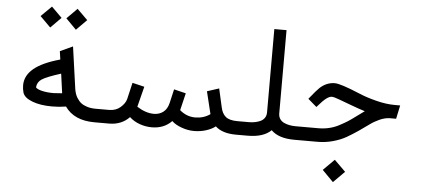

<svg xmlns="http://www.w3.org/2000/svg" viewBox="-57 -813 2598 1179"><g transform="rotate(5 1242.0 -223.5)"><path d="M312.5 -621.1 376 -685.1 440.9 -621.1 376.5 -556.2ZM153.3 -621.1 218.3 -685.1 282.7 -621.1 218.3 -556.2ZM273.9 -156.7Q283.2 -156.7 326.7 -160.2L310.1 -279.8Q222.2 -252 194.1 -233.6Q166 -215.3 163.6 -182.6Q171.9 -171.4 201.9 -164.1Q231.9 -156.7 273.9 -156.7ZM83.5 -188.5Q83.5 -247.6 135.7 -291.5Q188 -335.4 297.4 -365.7L290 -416.5L368.2 -452.6L404.8 -192.4Q410.2 -160.2 423.1 -139.9Q436 -119.6 450 -108.9Q463.9 -98.1 487.1 -90.8Q510.3 -83.5 539.1 -83.5V0Q414.1 0 357.4 -81.1Q315.9 -74.2 271.5 -74.2Q198.7 -74.2 149.2 -93.3Q99.6 -112.3 89.8 -143.6Q83.5 -166 83.5 -188.5Z M539.1 -83.5H623Q664.6 -83.5 692.6 -108.2Q720.7 -132.8 727.5 -159.2L751.5 -261.7L825.7 -244.1L793.9 -118.2Q847.7 -83.5 898.4 -83.5Q932.1 -83.5 956.3 -102.1Q980.5 -120.6 989.7 -159.2L1009.3 -244.1L1083 -226.1L1057.6 -120.1Q1100.1 -83.5 1152.6 -83.5Q1205.1 -83.5 1245.1 -111.8L1211.4 -250L1284.7 -273.9L1310.5 -159.2Q1318.4 -121.6 1341.3 -102.5Q1364.3 -83.5 1412.6 -83.5H1449.2V0H1412.6Q1327.6 0 1284.7 -40Q1262.7 -22.5 1227.3 -11.2Q1191.9 0 1153.3 0Q1114.7 0 1075.7 -14.2Q1036.6 -28.3 1015.6 -49.3Q967.8 0 892.6 0Q854 0 817.4 -13.2Q780.8 -26.4 754.9 -50.8Q706.1 0 629.9 0H539.1Q522.9 0 510.3 -12.7Q497.6 -25.4 497.6 -41.5Q497.6 -57.6 510.3 -70.6Q522.9 -83.5 539.1 -83.5Z M1448.7 -83.5H1483.9Q1523.9 -83.5 1554.2 -97.2Q1570.8 -104.5 1580.6 -118.9Q1590.3 -133.3 1590.3 -153.3V-666.5H1665.5V-153.3Q1665.5 -133.3 1675.3 -118.9Q1685.1 -104.5 1701.7 -97.2Q1731.9 -83.5 1772 -83.5H1784.7V0H1772Q1674.8 0 1628.9 -45.9V-46.9Q1582 0 1483.9 0H1448.7Q1432.6 0 1419.9 -12.7Q1407.2 -25.4 1407.2 -41.5Q1407.2 -57.6 1419.9 -70.6Q1432.6 -83.5 1448.7 -83.5Z M1961.9 168.9 2030.3 100.6 2099.6 168.9 2030.3 238.3ZM1783.2 -83.5H1912.6Q1982.9 -83.5 2040.5 -114.3Q2070.8 -130.4 2090.3 -142.8Q2109.9 -155.3 2141.8 -179.2Q2173.8 -203.1 2187.5 -212.4Q2148.4 -224.6 2098.6 -243.2Q2048.8 -261.7 2019.3 -272.5Q1989.7 -283.2 1981.4 -283.2H1979Q1963.9 -283.2 1943.8 -268.1Q1923.8 -252.9 1889.2 -212.4L1835.9 -258.3Q1880.9 -314.5 1897.9 -330.1Q1936 -365.2 1983.4 -367.7H1990.7Q2025.4 -367.7 2145.5 -317.4Q2189.9 -298.3 2252 -282.5Q2314 -266.6 2367.7 -266.6H2400.9L2383.3 -183.1H2341.8Q2312 -181.6 2280.3 -167.2Q2248.5 -152.8 2221.4 -132.6Q2194.3 -112.3 2159.7 -88.9Q2125 -65.4 2091.3 -45.9Q2057.6 -26.4 2011 -13.2Q1964.4 0 1914.1 0H1784.2Q1768.6 0 1755.6 -12.7Q1742.7 -25.4 1742.7 -41.5Q1742.7 -57.6 1755.1 -70.6Q1767.6 -83.5 1783.2 -83.5Z"/></g></svg>

Font: GanjNamehSans
Style: Regular
Weight: 400
Designer: Mohammad Saleh Souzanchi
Foundry: http://font-store.ir
Version: Version:0.0.4;RFB:1.2.5;Building:2016-12-11 09:43:53.670092